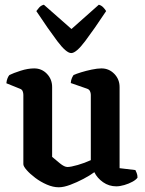

<svg xmlns="http://www.w3.org/2000/svg" viewBox="-20 -790 614 814"><path d="M229 4Q205 4 178.5 -7.5Q152 -19 129.5 -36Q107 -53 93 -69Q79 -85 79 -94V-388Q79 -396 76 -403.5Q73 -411 64 -414L7 -437Q8 -449 12 -458.5Q16 -468 20 -472Q36 -480 67 -490Q98 -500 125 -500Q157 -500 179 -477Q201 -454 201 -421V-125Q215 -113 234 -97.5Q253 -82 266 -82Q280 -82 309.5 -90.5Q339 -99 365 -111V-388Q365 -396 361.5 -403.5Q358 -411 349 -414L280 -438Q281 -451 285 -459.5Q289 -468 292 -472Q303 -477 324 -483.5Q345 -490 369 -495Q393 -500 410 -500Q442 -500 464.5 -477Q487 -454 487 -421V-77L554 -69Q556 -65 559.5 -56.5Q563 -48 563 -37Q557 -28 541.5 -19.5Q526 -11 507 -5.5Q488 0 473 0Q442 0 417 -17.5Q392 -35 380 -60Q361 -46 333.5 -31.5Q306 -17 278 -6.5Q250 4 229 4ZM282 -565Q261 -565 223 -615.5Q185 -666 134 -743Q138 -749 146 -758Q154 -767 166 -770L283 -667L399 -770Q410 -767 418 -758.5Q426 -750 430 -743Q379 -666 341 -615.5Q303 -565 282 -565Z"/></svg>

Font: Texturina 72pt
Style: Bold
Weight: 700
Designer: Guillermo Torres Carreño
Foundry: Omnibus-Type
Version: Version 1.002; ttfautohint (v1.8.3)